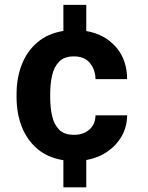

<svg xmlns="http://www.w3.org/2000/svg" viewBox="-20 -664 617 803"><path d="M290 -100.1Q329.1 -100.1 354 -122.3Q378.9 -144.5 379.4 -181.6H511.7Q511.2 -133.3 489 -94.5Q466.8 -55.7 428.5 -29.5Q390.1 -3.4 340.8 5.4V119.6H245.1V5.9Q179.7 -4.4 136.2 -41.5Q92.8 -78.6 71 -134.3Q49.3 -189.9 49.3 -256.8V-271Q49.3 -337.9 71 -393.8Q92.8 -449.7 136.2 -486.8Q179.7 -523.9 245.1 -534.7V-643.6H340.8V-534.2Q417.5 -521 464.4 -468Q511.2 -415 511.7 -333H379.4Q378.9 -372.6 356 -400.4Q333 -428.2 289.6 -428.2Q248.5 -428.2 227.1 -406Q205.6 -383.8 197.8 -347.9Q189.9 -312 189.9 -271V-256.8Q189.9 -215.3 197.8 -179.7Q205.6 -144 227.1 -122.1Q248.5 -100.1 290 -100.1Z"/></svg>

Font: Vazirmatn RD FD
Style: Bold
Weight: 700
Designer: Saber Rastikerdar
Foundry: Saber Rastikerdar
Version: Version 33.003